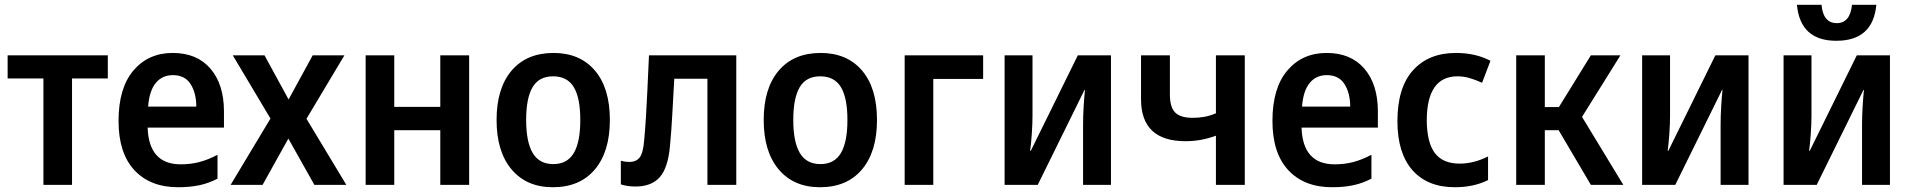

<svg xmlns="http://www.w3.org/2000/svg" viewBox="-20 -775 8017 805"><path d="M162 0V-446H12V-543H432V-446H282V0Z M727 10Q610 10 543.5 -61.5Q477 -133 477 -268Q477 -406 539.5 -479.5Q602 -553 704 -553Q806 -553 862.5 -487Q919 -421 919 -308V-240H599Q604 -86 738 -86Q779 -86 815.5 -95.5Q852 -105 892 -126V-26Q856 -7 816.5 1.5Q777 10 727 10ZM601 -328H803Q803 -385 779 -422.5Q755 -460 705 -460Q660 -460 633 -427Q606 -394 601 -328Z M947 0 1114 -278 956 -543H1089L1190 -358L1291 -543H1424L1265 -277L1432 0H1298L1189 -194L1081 0Z M1513 0V-543H1633V-327H1826V-543H1947V0H1826V-229H1633V0Z M2298 10Q2188 10 2125 -64.5Q2062 -139 2062 -272Q2062 -405 2125 -479Q2188 -553 2301 -553Q2411 -553 2474 -479.5Q2537 -406 2537 -272Q2537 -139 2474 -64.5Q2411 10 2298 10ZM2300 -87Q2358 -87 2385.5 -133Q2413 -179 2413 -272Q2413 -365 2385.5 -410Q2358 -455 2299 -455Q2240 -455 2213 -409.5Q2186 -364 2186 -272Q2186 -180 2213.5 -133.5Q2241 -87 2300 -87Z M2644 7Q2610 7 2583 -2V-101Q2602 -96 2618 -96Q2648 -96 2662.5 -115.5Q2677 -135 2681 -189Q2685 -233 2688 -280.5Q2691 -328 2694 -390.5Q2697 -453 2701 -543H3067V0H2946V-445H2807Q2802 -355 2798.5 -291Q2795 -227 2789 -163Q2781 -72 2746.5 -32.5Q2712 7 2644 7Z M3418 10Q3308 10 3245 -64.5Q3182 -139 3182 -272Q3182 -405 3245 -479Q3308 -553 3421 -553Q3531 -553 3594 -479.5Q3657 -406 3657 -272Q3657 -139 3594 -64.5Q3531 10 3418 10ZM3420 -87Q3478 -87 3505.5 -133Q3533 -179 3533 -272Q3533 -365 3505.5 -410Q3478 -455 3419 -455Q3360 -455 3333 -409.5Q3306 -364 3306 -272Q3306 -180 3333.5 -133.5Q3361 -87 3420 -87Z M3773 0V-543H4102V-444H3893V0Z M4192 0V-543H4309V-289Q4309 -256 4306 -213Q4303 -170 4299 -143H4302L4499 -543H4638V0H4521V-252Q4521 -289 4523.5 -330Q4526 -371 4529 -398H4527L4331 0Z M5078 0V-206Q5048 -195 5016.5 -189Q4985 -183 4951 -183Q4764 -183 4764 -359V-543H4885V-378Q4885 -326 4907 -303.5Q4929 -281 4981 -281Q5005 -281 5028.5 -285Q5052 -289 5078 -300V-543H5199V0Z M5565 10Q5448 10 5381.5 -61.5Q5315 -133 5315 -268Q5315 -406 5377.5 -479.5Q5440 -553 5542 -553Q5644 -553 5700.5 -487Q5757 -421 5757 -308V-240H5437Q5442 -86 5576 -86Q5617 -86 5653.5 -95.5Q5690 -105 5730 -126V-26Q5694 -7 5654.5 1.5Q5615 10 5565 10ZM5439 -328H5641Q5641 -385 5617 -422.5Q5593 -460 5543 -460Q5498 -460 5471 -427Q5444 -394 5439 -328Z M6080 10Q5965 10 5902 -61.5Q5839 -133 5839 -267Q5839 -408 5904.5 -480.5Q5970 -553 6084 -553Q6167 -553 6229 -520L6194 -428Q6165 -441 6140.5 -448Q6116 -455 6091 -455Q5962 -455 5962 -269Q5963 -176 5996.5 -132.5Q6030 -89 6100 -89Q6159 -89 6219 -119V-20Q6159 10 6080 10Z M6337 0V-543H6457V-326H6516L6650 -543H6774L6613 -285L6786 0H6650L6515 -229H6457V0Z M6865 0V-543H6982V-289Q6982 -256 6979 -213Q6976 -170 6972 -143H6975L7172 -543H7311V0H7194V-252Q7194 -289 7196.5 -330Q7199 -371 7202 -398H7200L7004 0Z M7458 0V-543H7575V-289Q7575 -256 7572 -213Q7569 -170 7565 -143H7568L7765 -543H7904V0H7787V-252Q7787 -289 7789.5 -330Q7792 -371 7795 -398H7793L7597 0ZM7679 -604Q7528 -604 7514 -755H7617Q7624 -678 7681 -678Q7737 -678 7745 -755H7847Q7833 -604 7679 -604Z"/></svg>

Font: Noto Sans SemiCondensed SemiBold
Style: Regular
Weight: 600
Width: 4
Designer: Monotype Design Team
Foundry: Monotype Imaging Inc.
Version: Version 2.013; ttfautohint (v1.8.4.7-5d5b)